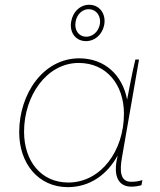

<svg xmlns="http://www.w3.org/2000/svg" viewBox="-20 -765 658 790"><path d="M520 3C535 3 547 1 562 -3L566 -24C549 -19 538 -17 520 -17C474 -17 472 -62 482 -118L552 -520H537C525 -473 510 -390 503 -355C484 -456 411 -525 306 -525C158 -525 59 -379 59 -221C59 -92 138 5 259 5C351 5 422 -48 464 -125L463 -119C443 -34 472 3 520 3ZM304 -506C418 -506 490 -417 490 -297C490 -144 395 -14 261 -14C150 -14 79 -101 79 -223C79 -371 172 -506 304 -506ZM328 -596C367 -593 401 -621 409 -664C416 -704 394 -741 354 -745C312 -749 280 -717 273 -677C265 -634 289 -599 328 -596ZM331 -614C304 -616 285 -641 291 -675C296 -707 321 -730 350 -727C378 -724 396 -698 391 -666C385 -632 358 -612 331 -614Z"/></svg>

Font: Fixel Text 20240404 Thin
Style: Italic
Weight: 100
Width: 4
Italic angle: -10°
Designer: AlfaBravo + MacPaw
Foundry: Kyrylo Tkachov, Marchela Mozhyna, Serhii Makarenko, Maria Weinstein, Zakhar Kryvoshyya
Version: Version 1.211;Glyphs 3.2 (3225)